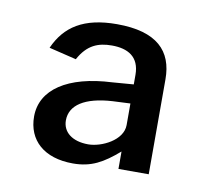

<svg xmlns="http://www.w3.org/2000/svg" viewBox="-50 -806 510 456"><g transform="rotate(10 205.0 -578.0)"><path d="M152 -406C196 -406 224 -422 261 -454V-412H334V-641C334 -709 295 -750 198 -750C118 -750 74 -721 50 -667L116 -651C136 -688 162 -698 195 -698C233 -698 262 -683 262 -639V-616L211 -612C104 -607 42 -565 42 -500C42 -443 82 -406 152 -406ZM180 -457C141 -457 118 -476 118 -504C118 -541 153 -564 219 -568L262 -570V-518C262 -481 212 -457 180 -457Z"/></g></svg>

Font: Cheyenne Sans Medium
Style: Regular
Weight: 500
Designer: The Public Sans project authors (U.S. Web Design System), Libre Franklin designed by Pablo Impallari and Rodrigo Fuenzal
Foundry: The Cheyenne Sans Project Authors
Version: Version 2.007